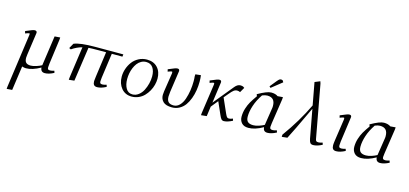

<svg xmlns="http://www.w3.org/2000/svg" viewBox="-79 -1325 4716 2216"><g transform="rotate(15 2279.0 -217.0)"><path d="M54.2 293.9 56.2 269 146 -372.1Q147.9 -383.3 147 -388.2Q146 -393.1 141.1 -393.1Q129.9 -393.1 94.2 -378.9L86.9 -405.8Q143.1 -429.7 162.4 -436.8Q181.6 -443.8 193.8 -443.8Q220.2 -443.8 220.2 -419.9Q220.2 -418.9 217.8 -401.9L182.1 -150.9Q178.2 -120.6 178.2 -111.8Q178.2 -71.8 195.8 -54.4Q213.4 -37.1 252 -37.1Q280.3 -37.1 319.1 -50Q357.9 -63 380.9 -76.2L432.1 -434.1L498 -439L496.1 -411.1L456.1 -116.2Q452.1 -80.6 452.1 -70.8Q452.1 -53.2 458.5 -47.1Q464.8 -41 482.9 -41Q502 -41 532.2 -50.8L539.1 -26.9Q478.5 4.9 432.1 4.9Q381.8 4.9 378.9 -47.9Q282.7 6.8 206.1 6.8Q185.5 6.8 160.2 -2L119.1 289.1Z M629.9 -348.1 663.6 -408.2Q734.9 -439 918.9 -439H1252L1248.5 -411.1H1121.6L1080.6 -116.2Q1076.7 -81.5 1076.7 -70.8Q1076.7 -53.2 1083.3 -47.1Q1089.8 -41 1107.9 -41Q1126.5 -41 1156.7 -50.8L1163.6 -26.9Q1103 4.9 1056.6 4.9Q1029.8 4.9 1017.8 -9.8Q1005.9 -24.4 1005.9 -54.2Q1005.9 -65.9 1012.7 -113.8L1053.7 -411.1H964.8Q880.9 -411.1 843.8 -408.2L784.7 0L719.7 6.8L721.7 -19L774.9 -396Q710.9 -379.9 650.9 -337.9Z M1300.3 -187Q1300.3 -233.9 1315.9 -280.3Q1331.5 -326.7 1360.1 -365.2Q1388.7 -403.8 1434.1 -428Q1479.5 -452.1 1533.2 -452.1Q1612.8 -452.1 1659.2 -402.3Q1705.6 -352.5 1705.6 -270Q1705.6 -233.4 1695.6 -194.8Q1685.5 -156.2 1665.3 -120.1Q1645 -84 1617.4 -55.7Q1589.8 -27.3 1551.3 -10.3Q1512.7 6.8 1469.2 6.8Q1392.6 6.8 1346.4 -48.3Q1300.3 -103.5 1300.3 -187ZM1368.2 -176.8Q1368.2 -109.4 1394.3 -64.7Q1420.4 -20 1472.2 -20Q1511.2 -20 1544.2 -45.2Q1577.1 -70.3 1597.2 -109.6Q1617.2 -148.9 1628.2 -193.1Q1639.2 -237.3 1639.2 -278.8Q1639.2 -344.2 1611.8 -383.5Q1584.5 -422.9 1530.3 -422.9Q1499 -422.9 1471.9 -407.7Q1444.8 -392.6 1426 -367.7Q1407.2 -342.8 1394 -310.8Q1380.9 -278.8 1374.5 -244.6Q1368.2 -210.4 1368.2 -176.8Z M1791 -405.8Q1845.7 -429.2 1866.2 -436.5Q1886.7 -443.8 1898.9 -443.8Q1923.3 -443.8 1923.3 -420.9Q1923.3 -419.4 1922.9 -416.7Q1922.4 -414.1 1921.9 -409.4Q1921.4 -404.8 1920.9 -401.9L1886.2 -162.1Q1881.3 -122.1 1881.3 -105Q1881.3 -60.1 1901.4 -40Q1921.4 -20 1962.9 -20Q2003.4 -20 2034.4 -51.5Q2065.4 -83 2082.5 -133.8Q2099.6 -184.6 2107.9 -239.5Q2116.2 -294.4 2116.2 -350.1Q2116.2 -383.8 2113.3 -405.8L2114.3 -432.1L2179.2 -439Q2184.1 -402.8 2184.1 -363.8Q2184.1 -310.5 2176 -259.3Q2168 -208 2149.9 -159.2Q2131.8 -110.4 2105.5 -74Q2079.1 -37.6 2039.3 -15.4Q1999.5 6.8 1951.2 6.8Q1877.9 6.8 1845.5 -24.7Q1813 -56.2 1813 -105Q1813 -124.5 1816.9 -149.9L1851.1 -372.1Q1854 -393.1 1844.2 -393.1Q1833 -393.1 1797.4 -378.9Z M2292 -405.8Q2346.7 -429.2 2367.2 -436.5Q2387.7 -443.8 2399.9 -443.8Q2424.3 -443.8 2424.3 -420.9Q2424.3 -419.4 2423.8 -416.7Q2423.3 -414.1 2422.9 -409.4Q2422.4 -404.8 2421.9 -401.9L2389.2 -167L2585 -405.8Q2616.2 -443.8 2650.9 -443.8Q2666 -443.8 2682.1 -439L2700.2 -426.8L2666 -367.2Q2647.9 -376 2630.9 -376Q2608.4 -376 2589.8 -362.1Q2571.3 -348.1 2541 -311L2498 -259.8L2576.2 -83Q2588.4 -56.6 2596.4 -47.9Q2604.5 -39.1 2620.1 -39.1Q2637.7 -39.1 2666 -50.8L2673.3 -26.9Q2611.3 4.9 2570.3 4.9Q2550.8 4.9 2538.8 -10.3Q2526.9 -25.4 2513.2 -58.1L2450.2 -201.2L2382.3 -117.2L2366.2 0L2299.3 6.8L2301.3 -19L2352.1 -372.1Q2355 -393.1 2345.2 -393.1Q2334 -393.1 2298.3 -378.9Z M2755.9 -99.1Q2755.9 -149.4 2771 -197Q2786.1 -244.6 2806.9 -280.5Q2827.6 -316.4 2866.2 -371.1L2857.9 -394Q2966.8 -456.1 3016.1 -456.1Q3066.9 -456.1 3096.2 -434.1L3159.2 -439L3157.2 -411.1L3112.8 -116.2Q3107.9 -79.6 3107.9 -70.8Q3107.9 -53.2 3115.7 -47.1Q3123.5 -41 3142.1 -41Q3160.6 -41 3190.9 -50.8L3198.2 -26.9Q3137.7 4.9 3090.8 4.9Q3041 4.9 3038.1 -47.9Q2941.9 6.8 2864.3 6.8Q2809.6 6.8 2782.7 -23.7Q2755.9 -54.2 2755.9 -99.1ZM2824.2 -119.1Q2824.2 -74.7 2845.5 -55.9Q2866.7 -37.1 2910.2 -37.1Q2940.9 -37.1 2977.8 -49.6Q3014.6 -62 3040 -76.2L3069.8 -269Q3074.2 -291 3074.2 -309.1Q3074.2 -360.8 3051.3 -385.5Q3028.3 -410.2 2981.9 -410.2Q2957 -410.2 2920.9 -396Q2871.1 -321.8 2847.7 -250.2Q2824.2 -178.7 2824.2 -119.1ZM2977.1 -520 3040 -597.2Q3056.2 -616.7 3065.4 -623.8Q3074.7 -630.9 3086.9 -630.9Q3091.3 -630.9 3096.4 -629.2Q3101.6 -627.4 3105 -626L3107.9 -624L3118.2 -605L2992.2 -504.9Z M3264.2 6.8 3265.1 -19Q3416 -227.1 3515.1 -435.1L3465.8 -702.1L3528.8 -728L3537.1 -702.1L3652.8 -70.8Q3656.2 -52.7 3663.6 -46.9Q3670.9 -41 3689 -41Q3707.5 -41 3737.8 -50.8L3745.1 -26.9Q3684.6 4.9 3637.7 4.9Q3612.3 4.9 3601.6 -10.3Q3590.8 -25.4 3585 -58.1L3522 -397.9Q3373.5 -81.5 3330.1 0Z M3845.7 -405.8Q3900.4 -429.2 3920.9 -436.5Q3941.4 -443.8 3953.6 -443.8Q3978 -443.8 3978 -420.9Q3978 -419.4 3977.5 -416.7Q3977.1 -414.1 3976.6 -409.4Q3976.1 -404.8 3975.6 -401.9L3936 -116.2Q3932.6 -85.9 3932.6 -70.8Q3932.6 -53.2 3939.2 -47.1Q3945.8 -41 3963.9 -41Q3982.4 -41 4012.7 -50.8L4020 -26.9Q3959.5 4.9 3912.6 4.9Q3885.7 4.9 3873.8 -9.8Q3861.8 -24.4 3861.8 -54.2Q3861.8 -72.8 3867.7 -113.8L3905.8 -372.1Q3908.7 -393.1 3898.9 -393.1Q3887.7 -393.1 3852.1 -378.9Z M4102.5 -99.1Q4102.5 -149.4 4117.7 -197Q4132.8 -244.6 4153.6 -280.5Q4174.3 -316.4 4212.9 -371.1L4204.6 -394Q4313.5 -456.1 4362.8 -456.1Q4413.6 -456.1 4442.9 -434.1L4505.9 -439L4503.9 -411.1L4459.5 -116.2Q4454.6 -79.6 4454.6 -70.8Q4454.6 -53.2 4462.4 -47.1Q4470.2 -41 4488.8 -41Q4507.3 -41 4537.6 -50.8L4544.9 -26.9Q4484.4 4.9 4437.5 4.9Q4387.7 4.9 4384.8 -47.9Q4288.6 6.8 4210.9 6.8Q4156.2 6.8 4129.4 -23.7Q4102.5 -54.2 4102.5 -99.1ZM4170.9 -119.1Q4170.9 -74.7 4192.1 -55.9Q4213.4 -37.1 4256.8 -37.1Q4287.6 -37.1 4324.5 -49.6Q4361.3 -62 4386.7 -76.2L4416.5 -269Q4420.9 -291 4420.9 -309.1Q4420.9 -360.8 4397.9 -385.5Q4375 -410.2 4328.6 -410.2Q4303.7 -410.2 4267.6 -396Q4217.8 -321.8 4194.3 -250.2Q4170.9 -178.7 4170.9 -119.1Z"/></g></svg>

Font: Dehuti
Style: Italic
Weight: 400
Version: Version 1.2